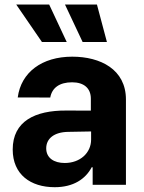

<svg xmlns="http://www.w3.org/2000/svg" viewBox="-20 -797 620 828"><path d="M215.9 10.3C296.5 10.3 348.7 -24.9 375.4 -75.6H379.6V0H523.1V-367.9C523.1 -497.9 413 -552.6 291.5 -552.6C160.9 -552.6 70.7 -485.1 56.5 -376.8L196.7 -376.4C204.2 -418.3 236.5 -442.1 290.8 -442.1C342.3 -442.1 371.8 -416.2 371.8 -371.4V-320L265.3 -320.3C131 -321 34.8 -274.1 34.8 -152.3C34.8 -44.4 111.9 10.3 215.9 10.3ZM50.1 -777.3 160.9 -615.8H267.8L192.1 -777.3ZM179.3 -157.3C179.3 -199.9 214.1 -227.3 273.4 -228.3L372.9 -230.1V-195C372.9 -137.8 325.6 -94.1 259.2 -94.1C212.7 -94.1 179.3 -115.8 179.3 -157.3ZM260.3 -777.3 336.3 -615.8H441.1L398.1 -777.3Z"/></svg>

Font: Margiela Sans
Style: Bold
Weight: 700
Designer: Stefan Endress, Andreas Faust
Version: Version 1.100;FEAKit 1.0